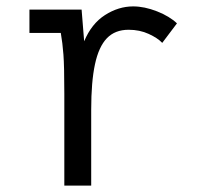

<svg xmlns="http://www.w3.org/2000/svg" viewBox="-20 -580 640 600"><path d="M181 -287Q181 -373.5 178.2 -409.5Q175.5 -445.5 170 -477H72V-550H235L243 -451Q266 -506 308.2 -533Q350.5 -560 396 -560Q431.5 -560 470.8 -544.5Q510 -529 533 -507L487 -446Q473 -461 444.8 -474Q416.5 -487 382 -487Q339.5 -487 314 -460.5Q288.5 -434 276.8 -379.2Q265 -324.5 265 -237V0H181Z"/></svg>

Font: JuliaMono
Style: Regular
Weight: 400
Monospace: yes
Designer: cormullion
Foundry: corm
Version: Version 0.055; ttfautohint (v1.8.4)